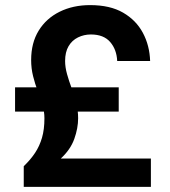

<svg xmlns="http://www.w3.org/2000/svg" viewBox="-20 -732 667 752"><path d="M73 0V-81Q100 -107 117.5 -133.5Q135 -160 144.5 -192.5Q154 -225 154 -269Q154 -295 146 -321.5Q138 -348 127.5 -376Q117 -404 109.5 -434Q102 -464 102 -497Q102 -564 131.5 -612Q161 -660 213.5 -686Q266 -712 333 -712Q411 -712 462 -682.5Q513 -653 539.5 -603.5Q566 -554 568 -493H439Q437 -538 411.5 -567.5Q386 -597 336 -597Q309 -597 285.5 -585.5Q262 -574 248.5 -551Q235 -528 235 -493Q235 -469 242.5 -442Q250 -415 260.5 -387Q271 -359 278.5 -329Q286 -299 286 -269Q286 -230 271 -188Q256 -146 218 -111H571V0ZM39 -295V-390H445V-295Z"/></svg>

Font: DM Sans 24pt ExtraBold
Style: Regular
Weight: 800
Designer: Colophon Foundry, Jonny Pinhorn
Foundry: Colophon Foundry
Version: Version 4.004;gftools[0.9.30]